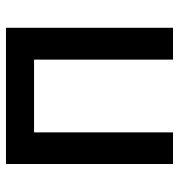

<svg xmlns="http://www.w3.org/2000/svg" viewBox="1 -586 585 627"><g transform="rotate(-90 293.5 -272.5)"><path d="M71.4 0V-545.5H516.3V0H412.3V-453.8H174.7V0Z"/></g></svg>

Font: Inter UI Medium
Style: Regular
Weight: 500
Designer: Rasmus Andersson
Foundry: rsms
Version: 3.2;8d6f07862